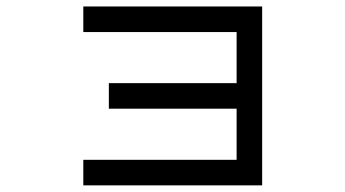

<svg xmlns="http://www.w3.org/2000/svg" viewBox="-20 -558 1040 578"><path d="M692.3 -461.5H230.8V-538.5H769.2V0H230.8V-76.9H692.3V-230.8H307.7V-307.7H692.3Z"/></svg>

Font: Mintsoda - Lime Green 13x16
Style: Regular
Weight: 400
Designer: Mintsoda-15
Version: Version 1.0